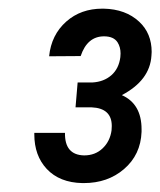

<svg xmlns="http://www.w3.org/2000/svg" viewBox="-20 -737 365 437"><path d="M156.7 -549.3H190.4Q216.3 -550.8 233.4 -565.7Q250.5 -580.6 253.9 -606.9Q254.4 -611.3 254.4 -615.2Q254.4 -629.9 247.6 -640.6Q238.8 -654.3 216.8 -654.3Q178.7 -654.3 163.6 -609.4L91.8 -608.9Q96.7 -657.7 130.9 -688Q164.1 -717.3 212.9 -717.3Q214.4 -717.3 215.8 -717.3Q266.1 -716.3 296.9 -687.5Q325.2 -661.1 325.2 -618.7Q325.2 -614.7 324.7 -610.4Q321.3 -554.2 257.3 -520.5Q302.2 -500.5 302.2 -442.9Q302.2 -439.9 302.2 -437Q300.3 -384.8 262.2 -352.1Q225.1 -320.3 170.9 -320.3Q169.4 -320.3 167.5 -320.3Q115.7 -321.3 86.4 -352.5Q58.1 -382.8 58.1 -431.2Q58.1 -432.6 58.1 -434.6H127.9Q127 -384.3 171.4 -383.3Q196.8 -383.3 213.6 -399.4Q230.5 -415.5 233.9 -440.4Q234.4 -445.8 234.4 -450.2Q234.4 -490.7 188.5 -492.7H151.9Z"/></svg>

Font: MAUL Condensed Italic
Style: Condenced Regular Italic
Weight: 400
Italic angle: -12°
Designer: MAUL
Version: Version 1.0; 2020; ttfautohint (v1.8.3)